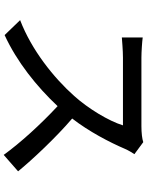

<svg xmlns="http://www.w3.org/2000/svg" viewBox="102 -863 796 1040"><g transform="rotate(90 500.0 -343.0)"><path d="M750 -721C733 -715 700 -711 663 -711H292C261 -711 203 -715 183 -718V-605C199 -606 253 -611 292 -611H659C635 -533 568 -423 500 -347C401 -236 251 -116 89 -54L170 30C314 -36 448 -143 555 -257C654 -165 754 -55 819 35L908 -43C846 -119 725 -248 622 -336C692 -426 751 -539 786 -621C793 -638 808 -663 815 -673Z"/></g></svg>

Font: Noto Sans CJK JP Medium
Style: Regular
Weight: 500
Designer: Ryoko NISHIZUKA (kana & ideographs); Paul D. Hunt (Latin, Greek & Cyrillic); Wenlong ZHANG (bopomofo); Sandoll Communica
Foundry: Adobe Systems Incorporated
Version: Version 1.004;PS 1.004;hotconv 1.0.82;makeotf.lib2.5.63406